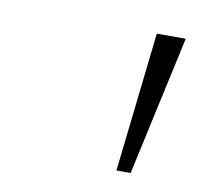

<svg xmlns="http://www.w3.org/2000/svg" viewBox="-43 -771 353 341"><g transform="rotate(10 133.5 -601.0)"><path d="M186.4 -475.5 214.8 -727.3H267L212 -475.5Z"/></g></svg>

Font: Inter P Extra Light
Style: Italic
Weight: 200
Italic angle: 9.39999°
Designer: Rasmus Andersson
Foundry: rsms
Version: Version 3.018;git-588b23468